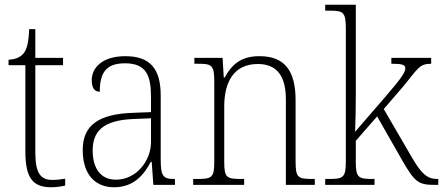

<svg xmlns="http://www.w3.org/2000/svg" viewBox="-20 -780 1869 810"><path d="M196 10C215 10 237 7 255 3V-26C235 -23 221 -21 200 -21C151 -21 129 -50 129 -137V-505H246V-536H129V-657H103C101 -600 93 -569 77 -552C64 -538 43 -529 16 -528V-505H87V-142C87 -29 118 10 196 10Z M461 10C547 10 589 -46 616 -97H620L627 0H718V-25H714C667 -25 658 -38 658 -109V-377C658 -489 614 -543 509 -543C410 -543 367 -493 367 -442C367 -409 379 -393 401 -393C401 -470 425 -513 507 -513C598 -513 617 -460 617 -371V-307L541 -304C396 -299 329 -252 329 -147C329 -40 385 10 461 10ZM469 -22C400 -22 371 -76 371 -145C371 -225 413 -273 544 -278L617 -281V-181C617 -101 555 -22 469 -22Z M795 0H1010V-25H999C936 -25 926 -30 926 -98V-331C926 -432 965 -510 1068 -510C1155 -510 1186 -450 1186 -361V0H1308V-25H1299C1237 -25 1227 -30 1227 -99V-357C1227 -484 1179 -543 1075 -543C1007 -543 963 -518 928 -453H924L919 -536H800V-511H816C872 -511 884 -506 884 -438V-99C884 -30 874 -25 811 -25H795Z M1352 0H1560V-25H1553C1492 -25 1481 -30 1481 -98V-186L1571 -289L1676 -105C1731 -9 1746 0 1817 0H1829V-25H1824C1782 -25 1757 -48 1717 -117L1599 -320L1685 -420C1745 -494 1751 -511 1799 -511V-536H1631V-511C1674 -511 1690 -508 1690 -492C1690 -477 1678 -455 1606 -372L1478 -224C1480 -265 1481 -330 1481 -374V-760H1352V-735H1371C1427 -735 1439 -730 1439 -660V-99C1439 -30 1428 -25 1366 -25H1352Z"/></svg>

Font: Noto Serif Sinhala SemiCondensed ExtraLight
Style: Regular
Weight: 200
Width: 4
Designer: Jelle Bosma - Monotype Design Team
Foundry: Monotype Imaging Inc.
Version: Version 2.007